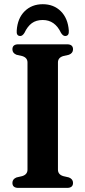

<svg xmlns="http://www.w3.org/2000/svg" viewBox="-20 -916 416 936"><path d="M262.5 -89Q262.5 -65.5 288 -57.5L316 -51Q336 -43 336 -24.5Q336 0 307 0H69.5Q40.5 0 40.5 -24.5Q40.5 -43 60.5 -51L88.5 -57.5Q114 -65.5 114 -89V-611.5Q114 -634.5 89 -642.5L60.5 -649Q40.5 -657 40.5 -675.5Q40.5 -700 69.5 -700H307Q336 -700 336 -675.5Q336 -657 316 -649L287.5 -642.5Q262.5 -634.5 262.5 -611.5ZM188.5 -818.5Q156.5 -818.5 135.2 -803Q114 -787.5 99 -755.5Q89.5 -740.5 79 -740.5Q59 -740.5 61.5 -767Q65.5 -827 100.2 -861.2Q135 -895.5 188.5 -895.5Q242 -895.5 276.5 -861.2Q311 -827 315.5 -767Q317.5 -740.5 297.5 -740.5Q287 -740.5 277.5 -755.5Q248 -818.5 188.5 -818.5Z"/></svg>

Font: Fraunces 72pt Soft SemiBold
Style: Regular
Weight: 600
Version: Version 1.000;[b76b70a41]